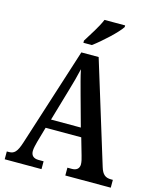

<svg xmlns="http://www.w3.org/2000/svg" viewBox="-134 -1022 908 1114"><g transform="rotate(15 320.0 -465.5)"><path d="M269 -771H320C374 -811 455 -886 477 -921V-931H353C335 -886 296 -828 269 -784ZM3 0H224V-47H194C162 -47 148 -63 148 -89C148 -106 155 -131 159 -147L185 -238H399L428 -137C433 -121 438 -100 438 -86C438 -60 421 -47 394 -47H367V0H640V-47H629C596 -47 577 -60 564 -103L376 -714H272L83 -123C63 -60 46 -47 15 -47H3ZM203 -292 259 -484C273 -531 286 -578 295 -619C303 -578 317 -529 331 -477L382 -292Z"/></g></svg>

Font: Noto Serif Condensed Semi
Style: Regular
Weight: 600
Width: 3
Designer: Monotype Design Team
Foundry: Monotype Imaging Inc.
Version: Version 1.002